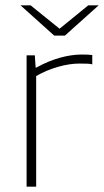

<svg xmlns="http://www.w3.org/2000/svg" viewBox="-20 -702 391 722"><path d="M116 0H80V-494H111L114 -448H117Q160 -472 204 -484.5Q248 -497 289 -497Q299 -497 310 -496.5Q321 -496 327 -495V-460Q320 -462 309 -462.5Q298 -463 279 -463Q241 -463 197.5 -450.5Q154 -438 116 -416ZM57 -682H95L204 -594L312 -682H351L224 -568H184Z"/></svg>

Font: Blinker ExtraLight
Style: Regular
Weight: 200
Designer: Juergen Huber
Foundry: supertype
Version: Version 1.017;hotconv 1.0.117;makeotfexe 2.5.65602